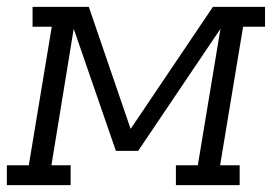

<svg xmlns="http://www.w3.org/2000/svg" viewBox="-35 -540 805 560"><path d="M-15 0V-58H49L116 -462H60V-520H224L346 -164L586 -520H738V-462H674L607 -58H664V0H478V-58H542L608 -456L368 -100H303L180 -456L115 -58H171V0Z"/></svg>

Font: Iosevka Etoile Light Oblique
Style: Regular
Weight: 300
Italic angle: -9°
Designer: Belleve Invis
Foundry: Belleve Invis
Version: Version 15.5.2; ttfautohint (v1.8.4)